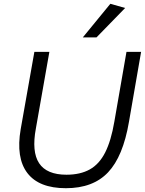

<svg xmlns="http://www.w3.org/2000/svg" viewBox="-20 -983 763 1011"><path d="M646 -710H723L659 -341Q628 -159 549 -75.5Q470 8 327 8Q185 8 124 -72Q63 -152 89 -303L161 -710H240L169 -307Q146 -184 186 -123.5Q226 -63 330 -63Q403 -63 453 -91Q503 -119 534 -180.5Q565 -242 582 -342ZM416 -786 561 -963 639 -941 488 -786Z"/></svg>

Font: Livvic
Style: Italic
Weight: 400
Italic angle: -10°
Designer: Jacques Le Bailly, Baron von Fonthausen
Version: Version 1.001; ttfautohint (v1.8.2)